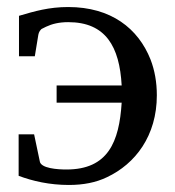

<svg xmlns="http://www.w3.org/2000/svg" viewBox="-20 -514 499 546"><path d="M34 -469V-354H79L89 -415C90 -422 95 -431 101 -433L111 -438C128 -446 148 -451 174 -451C281 -451 320 -381 326 -271H141V-222H326C319 -110 287 -32 169 -32C144 -32 95 -35 93 -56L77 -132H33V-14C73 1 121 12 176 12C217 12 253 5 284 -10C365 -48 426 -128 426 -243C426 -280 420 -314 408 -345C373 -433 296 -494 174 -494C119 -494 78 -482 34 -469Z"/></svg>

Font: Veleka
Style: Regular
Weight: 400
Designer: Stefan Peev, Context Ltd, 2016; SIL International, 1997-2014.
Foundry: Stefan Peev, Context Ltd, 2016
Version: Version 1.000